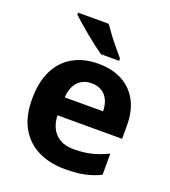

<svg xmlns="http://www.w3.org/2000/svg" viewBox="-141 -935 872 983"><g transform="rotate(20 295.5 -444.0)"><path d="M303 -622Q379 -622 433.5 -593Q488 -564 518 -509Q548 -454 548 -374V-302H196Q198 -239 233.5 -203Q269 -167 332 -167Q385 -167 428 -177.5Q471 -188 517 -210V-95Q477 -75 432.5 -65.5Q388 -56 325 -56Q243 -56 180 -86.5Q117 -117 81 -179Q45 -241 45 -335Q45 -431 77.5 -494.5Q110 -558 168 -590Q226 -622 303 -622ZM304 -516Q261 -516 232.5 -488Q204 -460 199 -401H408Q408 -434 396.5 -460Q385 -486 362 -501Q339 -516 304 -516ZM282 -832Q297 -810 317.5 -782.5Q338 -755 359.5 -729.5Q381 -704 397 -685V-672H298Q279 -685 253.5 -704.5Q228 -724 201.5 -746Q175 -768 152 -788Q129 -808 115 -822V-832Z"/></g></svg>

Font: Noto Sans Malayalam UI
Style: Regular
Weight: 400
Designer: Jelle Bosma - Monotype Design Team
Foundry: Monotype Imaging Inc.
Version: Version 2.104